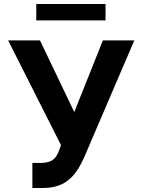

<svg xmlns="http://www.w3.org/2000/svg" viewBox="-20 -929 711 959"><path d="M141.7 9.9H196.4C315.7 9.9 363.6 -61.8 400.2 -142.8L650.9 -727.3H494L350.9 -369.3L179.7 -727.3H20.6L284.8 -203.8L275.9 -180C261 -137.1 239.7 -115.1 181.1 -115.1H141.7ZM507.1 -909.1H161.2V-827.1H507.1Z"/></svg>

Font: Karasuma Gothic
Style: Bold
Weight: 700
Designer: Rasmus Andersson / Ryoko Nishizuka
Foundry: Genbu
Version: Version 1.00